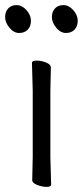

<svg xmlns="http://www.w3.org/2000/svg" viewBox="-31 -721 324 751"><path d="M273 -640Q273 -618 260.5 -605Q248 -592 227 -592Q206 -592 189 -612.5Q172 -633 172 -654Q172 -675 184 -688Q196 -701 217 -701Q238 -701 255.5 -681.5Q273 -662 273 -640ZM90 -640Q90 -618 77.5 -605Q65 -592 44 -592Q23 -592 6 -612.5Q-11 -633 -11 -654Q-11 -675 1 -688Q13 -701 34 -701Q55 -701 72.5 -681.5Q90 -662 90 -640ZM95 -17 97 -105V-368L94 -475Q94 -484 112 -484Q130 -484 149 -476.5Q168 -469 168 -457L166 -368V-105L169 1Q169 10 151.5 10Q134 10 114.5 2.5Q95 -5 95 -17Z"/></svg>

Font: LXGW WenKai
Style: Regular
Weight: 400
Designer: LXGW / Fontworks Inc.
Foundry: LXGW / Fontworks Inc.
Version: Version 1.520; June 14, 2025